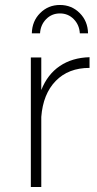

<svg xmlns="http://www.w3.org/2000/svg" viewBox="-20 -752 389 772"><path d="M340 -522V-479Q255 -479 204 -426.5Q153 -374 146 -282V0H104V-521H146V-390Q171 -453 220.5 -486.5Q270 -520 340 -522ZM108 -618Q109 -667 141.5 -699.5Q174 -732 221 -732Q268 -732 300.5 -699.5Q333 -667 334 -618H301Q299 -652 276.5 -675Q254 -698 221 -698Q188 -698 165.5 -675Q143 -652 141 -618Z"/></svg>

Font: Argentum Sans ExtraLight
Style: Regular
Weight: 275
Designer: Julieta Ulanovsky (Modified by Cristiano Sobral)
Foundry: Julieta Ulanovsky
Version: Version 1.000; ttfautohint (v1.5.65-e2d9)